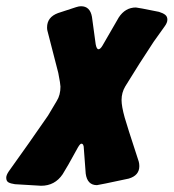

<svg xmlns="http://www.w3.org/2000/svg" viewBox="-81 -587 557 616"><path d="M51 9 -33 4Q-47 2 -54 -2Q-61 -6 -61 -17Q-61 -25 -53 -37Q11 -126 73 -216L101 -263Q113 -282 113 -309Q113 -317 106 -353Q72 -485 71 -489Q70 -493 70 -499Q70 -532 105 -545L163 -564Q172 -567 179 -567Q208 -567 214 -533L226 -445Q229 -429 235 -429Q241 -429 248 -441L300 -531Q321 -563 355 -563Q360 -563 429 -549Q442 -545 449 -539.5Q456 -534 456 -524Q456 -514 447 -502L412 -453Q365 -382 321 -310Q309 -290 309 -266Q309 -246 319 -210Q325 -188 364 -69Q366 -62 366 -54Q366 -24 332 -14Q234 7 230 7Q199 7 194 -30L188 -110Q188 -126 180 -126Q176 -126 169 -114Q133 -48 120 -28Q95 9 51 9Z"/></svg>

Font: Bangerz
Style: Bold
Weight: 700
Designer: vernon adams
Foundry: Vernon Adams
Version: Version 2.10;February 7, 2025;FontCreator 13.0.0.2683 64-bit